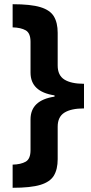

<svg xmlns="http://www.w3.org/2000/svg" viewBox="-20 -734 434 912"><path d="M40 48Q79 47 102 34Q125 21 125 -21V-167Q125 -258 239 -275V-281Q125 -298 125 -389V-535Q125 -577 102 -590Q79 -603 40 -604V-714Q126 -714 172 -700Q218 -686 236 -656Q254 -626 254 -578V-423Q254 -376 286 -356Q318 -336 379 -336V-219Q318 -219 286 -199Q254 -179 254 -132V22Q254 70 236 100Q218 130 172 144Q126 158 40 158Z"/></svg>

Font: Noto Sans Duployan
Style: Bold
Weight: 700
Designer: David Corbett
Foundry: David Corbett
Version: Version 3.001